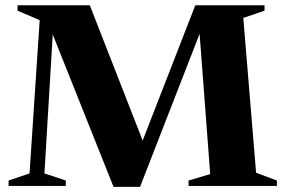

<svg xmlns="http://www.w3.org/2000/svg" viewBox="-20 -705 1080 728"><path d="M951 -50 1030 -20.5V0H695V-20.5L777 -45L735.5 -593.5L743 -592.5L511 3.5H410.5L173.5 -590.5L181 -592L148.5 -47.5L229.5 -20.5V0H12.5V-20.5L92 -47.5L130.5 -628.5L46.5 -664.5V-685H320.5L527 -156.5L515 -157L720.5 -685H983V-664.5L902.5 -637Z"/></svg>

Font: Newsreader 36pt
Style: Bold
Weight: 700
Designer: Hugues Gentile
Foundry: Production Type
Version: Version 1.003